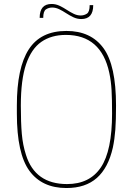

<svg xmlns="http://www.w3.org/2000/svg" viewBox="-20 -942 670 968"><path d="M450 -846ZM390 -846Q369 -846 350 -855Q331 -864 313.5 -875.5Q296 -887 278.5 -895.5Q261 -904 243 -904Q226 -904 212 -895Q198 -886 198 -852H180Q180 -922 240 -922Q261 -922 280 -913Q299 -904 316.5 -892.5Q334 -881 351.5 -872.5Q369 -864 387 -864Q404 -864 418 -873Q432 -882 432 -916H450Q450 -846 390 -846ZM315 6Q192 6 128.5 -80.5Q65 -167 65 -370V-410Q65 -600 125 -693Q185 -786 315 -786Q438 -786 501.5 -699.5Q565 -613 565 -410Q565 -336 561.5 -288.5Q558 -241 549 -198Q526 -96 468.5 -45Q411 6 315 6ZM318 -14Q432 -14 488.5 -98Q545 -182 545 -370Q545 -441 542.5 -487Q540 -533 531 -575Q490 -766 312 -766Q239 -766 188.5 -731Q138 -696 111.5 -618Q85 -540 85 -410Q85 -324 90 -267Q95 -210 111 -161Q157 -14 318 -14Z"/></svg>

Font: Tanohe Sans Thin
Style: Regular
Weight: 100
Designer: Village Type and Design LLC & Cristiano Sobral
Foundry: Cooper Hewitt Smithsonian Design Museum
Version: Version 1.00;September 29, 2021;FontCreator 13.0.0.2655 64-b